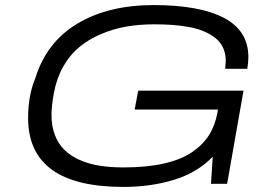

<svg xmlns="http://www.w3.org/2000/svg" viewBox="-20 -718 1056 750"><path d="M461.9 12.2Q89.8 12.2 89.8 -256.8Q89.8 -346.2 118.2 -413.1Q161.6 -553.7 282.7 -626Q403.8 -698.2 580.1 -698.2Q759.3 -698.2 854.7 -648.2Q950.2 -598.1 950.2 -495.1Q950.2 -473.6 945.8 -449.2H859.9Q861.8 -471.7 861.8 -480Q861.8 -508.3 851.6 -531Q841.3 -553.7 821.8 -569.1Q802.2 -584.5 777.3 -595.2Q752.4 -606 719.7 -612.1Q687 -618.2 654.1 -620.6Q621.1 -623 582 -623Q525.4 -623 474.4 -614.3Q423.3 -605.5 375.7 -585.4Q328.1 -565.4 291.3 -535.4Q254.4 -505.4 228 -459.7Q201.7 -414.1 190.9 -356.9Q181.2 -304.7 181.2 -269Q181.2 -225.1 194.3 -190.7Q207.5 -156.2 231.7 -132.6Q255.9 -108.9 291 -93.3Q326.2 -77.6 368.4 -70.8Q410.6 -64 461.9 -64Q551.8 -64 619.4 -79.1Q687 -94.2 729.7 -123.3Q772.5 -152.3 796.4 -190.2Q820.3 -228 829.1 -276.9L831.1 -290H505.9L520 -363.8H931.2L867.2 0H804.2L811 -106Q751.5 -43.9 660.4 -15.9Q569.3 12.2 461.9 12.2Z"/></svg>

Font: Archivo Expanded Light
Style: Italic
Weight: 300
Width: 7
Italic angle: -10°
Designer: Hector Gatti
Foundry: Omnibus-Type
Version: Version 2.001